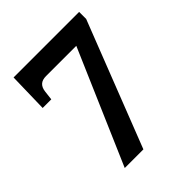

<svg xmlns="http://www.w3.org/2000/svg" viewBox="-198 -837 961 961"><g transform="rotate(-45 282.5 -357.0)"><path d="M129 0 390 -604H176Q149 -604 135 -591Q121 -578 118 -553L112 -503H51L56 -714H520V-664L261 0Z"/></g></svg>

Font: Noto Rashi Hebrew
Style: Bold
Weight: 700
Version: Version 1.006